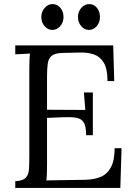

<svg xmlns="http://www.w3.org/2000/svg" viewBox="-20 -923 662 943"><path d="M403 -259Q403 -303 391 -322Q379 -341 353 -345Q327 -349 284 -347L211 -344V-115Q211 -63 208 -37L399 -40Q443 -41 475 -54.5Q507 -68 525 -102Q543 -136 543 -195H577L571 0H55V-33Q93 -35 107 -50.5Q121 -66 122.5 -93.5Q124 -121 124 -156V-588Q124 -630 127 -660Q109 -659 91 -658Q73 -657 55 -656V-700H536L541 -525H508Q508 -584 490 -614.5Q472 -645 441.5 -655.5Q411 -666 373 -665L287 -663Q250 -662 234 -649Q218 -636 214.5 -610.5Q211 -585 211 -544V-384L399 -383L392 -469H436V-259ZM237 -776Q215 -776 199 -794.5Q183 -813 183 -839Q183 -866 199.5 -884.5Q216 -903 238 -903Q261 -903 276.5 -884.5Q292 -866 292 -839Q292 -813 275.5 -794.5Q259 -776 237 -776ZM417 -776Q395 -776 379 -794.5Q363 -813 363 -839Q363 -866 379.5 -884.5Q396 -903 418 -903Q441 -903 456 -884.5Q471 -866 471 -839Q471 -813 455 -794.5Q439 -776 417 -776Z"/></svg>

Font: Lora
Style: Regular
Weight: 400
Designer: Olga Karpushina, Alexei Vanyashin (Cyrillic)
Foundry: Cyreal
Version: Version 3.005; ttfautohint (v1.8.4.7-5d5b)